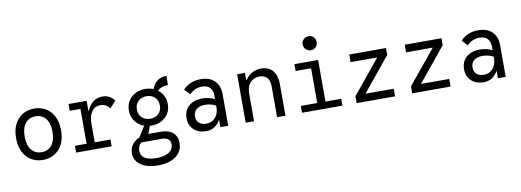

<svg xmlns="http://www.w3.org/2000/svg" viewBox="-76 -1274 5551 2044"><g transform="rotate(-10 2700.0 -252.0)"><path d="M57 -255V-268.5Q57 -349.5 87.5 -410.5Q118 -471.5 172.8 -505.5Q227.5 -539.5 300 -539.5Q372.5 -539.5 427.2 -505.5Q482 -471.5 512.5 -410.5Q543 -349.5 543 -268.5V-255Q543 -174.5 512.5 -113.2Q482 -52 427.2 -18Q372.5 16 300 16Q227.5 16 172.8 -18Q118 -52 87.5 -113.2Q57 -174.5 57 -255ZM450 -256.5V-267Q450 -355 410 -405.2Q370 -455.5 300.2 -455.5Q230.5 -455.5 190.2 -405.2Q150 -355 150 -267V-256.5Q150 -169 190.2 -118.5Q230.5 -68 300.2 -68Q370 -68 410 -118.5Q450 -169 450 -256.5Z M785.5 -30V-523.5H865.5V-415H870Q894 -474.5 937.8 -507Q981.5 -539.5 1037.5 -539.5Q1078 -539.5 1108.8 -523.8Q1139.5 -508 1167 -473.5L1101.5 -400.5Q1078.5 -428.5 1054.5 -440.5Q1030.5 -452.5 999.5 -452.5Q940.5 -452.5 907 -404.8Q873.5 -357 873.5 -273V-30ZM660 0V-73.5H1043.5V0ZM670 -450V-523.5H828V-450Z M1496.5 286Q1418.5 286 1361.8 264.5Q1305 243 1274 203.8Q1243 164.5 1243 110.5Q1243 55.5 1274.8 14.8Q1306.5 -26 1364 -45.5L1386 -2Q1356.5 13.5 1340.5 39.8Q1324.5 66 1324.5 99Q1324.5 152 1367.8 179Q1411 206 1496.5 206Q1579 206 1627.5 175Q1676 144 1676 91Q1676 14 1579.5 14H1334.5V-15L1435 -176L1490.5 -165L1451 -62H1586.5Q1669.5 -62 1715.8 -21.8Q1762 18.5 1762 90Q1762 150 1729.5 194Q1697 238 1637.5 262Q1578 286 1496.5 286ZM1500.5 -143.5Q1441.5 -143.5 1393.8 -169.2Q1346 -195 1318.2 -239.5Q1290.5 -284 1290.5 -339V-344Q1290.5 -401 1317.5 -445.2Q1344.5 -489.5 1392 -514.5Q1439.5 -539.5 1500.5 -539.5Q1560 -539.5 1607.5 -513.5Q1655 -487.5 1682.8 -443.2Q1710.5 -399 1710.5 -344V-339Q1710.5 -282 1683.5 -238Q1656.5 -194 1609 -168.8Q1561.5 -143.5 1500.5 -143.5ZM1500.5 -217.5Q1555 -217.5 1589.8 -250.8Q1624.5 -284 1624.5 -335.5V-343.5Q1624.5 -395.5 1589.8 -428.5Q1555 -461.5 1500.5 -461.5Q1446 -461.5 1411.2 -428.5Q1376.5 -395.5 1376.5 -343.5V-335.5Q1376.5 -284 1411.2 -250.8Q1446 -217.5 1500.5 -217.5ZM1616.5 -480 1581.5 -498Q1599 -566 1641.5 -602Q1684 -638 1747.5 -638V-538Q1660 -538 1616.5 -480Z M2062.5 16Q2009 16 1968 -5.2Q1927 -26.5 1904 -64.2Q1881 -102 1881 -151V-158.5Q1881 -239 1935.8 -286.8Q1990.5 -334.5 2080.5 -334.5Q2122 -334.5 2158.5 -325Q2195 -315.5 2223 -298.5V-228.5Q2170 -262.5 2096.5 -262.5Q2040 -262.5 2006.5 -235.8Q1973 -209 1973 -162V-157Q1973 -112.5 2001.8 -87.2Q2030.5 -62 2079 -62Q2119.5 -62 2150 -81.8Q2180.5 -101.5 2197.8 -136.5Q2215 -171.5 2215 -216V-341.5Q2215 -396.5 2186.2 -428Q2157.5 -459.5 2099.5 -459.5Q2022.5 -459.5 1964.5 -400.5L1908 -460.5Q1981.5 -539.5 2100 -539.5Q2197 -539.5 2250.2 -486.5Q2303.5 -433.5 2303.5 -344V0H2219V-76H2215.5Q2192.5 -33 2154 -8.5Q2115.5 16 2062.5 16Z M2492.5 0V-523.5H2577V-443.5H2580.5Q2610.5 -490 2654 -514.8Q2697.5 -539.5 2753.5 -539.5Q2834.5 -539.5 2878.5 -486.5Q2922.5 -433.5 2922.5 -344V0H2832V-330Q2832 -393.5 2804 -426.2Q2776 -459 2721.5 -459Q2659.5 -459 2621.2 -417Q2583 -375 2583 -300.5V0Z M3279 -30V-523.5H3368V-30ZM3101.5 0V-74H3538.5V0ZM3111.5 -449.5V-523.5H3341V-449.5ZM3310.5 -639Q3279 -639 3256.5 -661.5Q3234 -684 3234 -715.5Q3234 -748 3256.5 -769.2Q3279 -790.5 3310.5 -790.5Q3343 -790.5 3364.5 -769Q3386 -747.5 3386 -715Q3386 -684 3364.5 -661.5Q3343 -639 3310.5 -639Z M3692.5 0V-75L3992.5 -441H3704.5V-523.5H4101.5V-448.5L3802 -82.5H4107.5V0Z M4292.5 0V-75L4592.5 -441H4304.5V-523.5H4701.5V-448.5L4402 -82.5H4707.5V0Z M5062.5 16Q5009 16 4968 -5.2Q4927 -26.5 4904 -64.2Q4881 -102 4881 -151V-158.5Q4881 -239 4935.8 -286.8Q4990.5 -334.5 5080.5 -334.5Q5122 -334.5 5158.5 -325Q5195 -315.5 5223 -298.5V-228.5Q5170 -262.5 5096.5 -262.5Q5040 -262.5 5006.5 -235.8Q4973 -209 4973 -162V-157Q4973 -112.5 5001.8 -87.2Q5030.5 -62 5079 -62Q5119.5 -62 5150 -81.8Q5180.5 -101.5 5197.8 -136.5Q5215 -171.5 5215 -216V-341.5Q5215 -396.5 5186.2 -428Q5157.5 -459.5 5099.5 -459.5Q5022.5 -459.5 4964.5 -400.5L4908 -460.5Q4981.5 -539.5 5100 -539.5Q5197 -539.5 5250.2 -486.5Q5303.5 -433.5 5303.5 -344V0H5219V-76H5215.5Q5192.5 -33 5154 -8.5Q5115.5 16 5062.5 16Z"/></g></svg>

Font: Google Sans Code
Style: Regular
Weight: 400
Monospace: yes
Designer: Google Sans Code Authors
Foundry: Google LLC
Version: Version 6.000